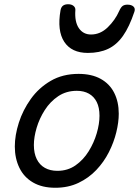

<svg xmlns="http://www.w3.org/2000/svg" viewBox="-20 -868 657 907"><path d="M241 19Q179 19 136 -6Q93 -31 71.5 -75.5Q50 -120 50 -176Q50 -229 69 -288.5Q88 -348 125.5 -400.5Q163 -453 219.5 -486Q276 -519 351 -519Q413 -519 455.5 -495.5Q498 -472 519.5 -429.5Q541 -387 541 -331Q541 -291 529.5 -243.5Q518 -196 494.5 -149.5Q471 -103 435 -65Q399 -27 350.5 -4Q302 19 241 19ZM251 -61Q300 -61 337 -87Q374 -113 399 -153.5Q424 -194 437 -238.5Q450 -283 450 -321Q450 -360 437 -386Q424 -412 400 -425.5Q376 -439 343 -439Q293 -439 255 -413.5Q217 -388 191.5 -348Q166 -308 153 -264Q140 -220 140 -183Q140 -144 153.5 -116.5Q167 -89 192 -75Q217 -61 251 -61ZM395 -618Q318 -618 283.5 -670.5Q249 -723 266 -820Q269 -835 278 -841.5Q287 -848 302 -848Q318 -848 327.5 -840Q337 -832 336 -820Q332 -765 352.5 -735Q373 -705 410 -705Q454 -705 489 -739Q524 -773 543 -816Q551 -834 559.5 -840Q568 -846 582 -846Q601 -846 610.5 -837Q620 -828 615 -813Q591 -741 561 -698.5Q531 -656 490.5 -637Q450 -618 395 -618Z"/></svg>

Font: Playwrite CU
Style: Regular
Weight: 400
Designer: Veronika Burian, José Scaglione
Foundry: TypeTogether
Version: Version 1.002